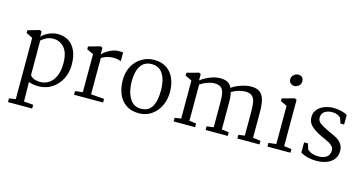

<svg xmlns="http://www.w3.org/2000/svg" viewBox="-100 -1268 3757 1985"><g transform="rotate(15 1778.5 -275.5)"><path d="M597 -291Q597 -208 561.5 -139Q526 -70 463 -29.5Q400 11 319 11Q269 11 215 -6L218 126V201L319 210V250H60V210L130 200V-456L61 -490V-519L186 -555L207 -545V-489Q233 -518 280 -540.5Q327 -563 382 -563Q441 -563 489.5 -535Q538 -507 567.5 -446Q597 -385 597 -291ZM217 -451 218 -81Q230 -61 258.5 -49Q287 -37 329 -37Q377 -37 418 -63.5Q459 -90 484.5 -145.5Q510 -201 510 -285Q510 -397 463 -450.5Q416 -504 346 -504Q304 -504 273 -488.5Q242 -473 217 -451Z M781 -49V-456L710 -490V-519L836 -555L858 -545V-472Q878 -501 931.5 -528.5Q985 -556 1029 -556Q1065 -556 1077 -553V-460Q1055 -468 1038.5 -471.5Q1022 -475 994 -475Q925 -475 869 -438V-50L1011 -39V0H700V-39Z M1651 -281Q1650 -196 1616 -129Q1582 -62 1524 -25Q1466 12 1395 12Q1310 12 1254.5 -27.5Q1199 -67 1173 -133Q1147 -199 1147 -279Q1147 -364 1183.5 -429Q1220 -494 1280 -528.5Q1340 -563 1410 -563Q1490 -563 1544.5 -525.5Q1599 -488 1625 -424Q1651 -360 1651 -281ZM1240 -289Q1240 -182 1281.5 -110.5Q1323 -39 1403 -39Q1483 -39 1520 -99.5Q1557 -160 1557 -276Q1557 -383 1517 -448.5Q1477 -514 1396 -514Q1318 -514 1279 -455Q1240 -396 1240 -289Z M1834 -49V-456L1763 -490V-520L1890 -555L1910 -545V-477Q1946 -507 2003 -531Q2060 -555 2108 -556Q2161 -558 2193.5 -542Q2226 -526 2244 -487Q2279 -515 2340.5 -535.5Q2402 -556 2450 -556Q2507 -556 2540.5 -532Q2574 -508 2588.5 -457.5Q2603 -407 2603 -323V-49L2685 -39V0H2448V-39L2515 -49V-308Q2515 -374 2506.5 -412.5Q2498 -451 2474 -470.5Q2450 -490 2404 -490Q2335 -490 2258 -447Q2269 -404 2269 -328V-49L2345 -39V0H2108V-39L2182 -49V-315Q2182 -380 2173.5 -417Q2165 -454 2141.5 -472Q2118 -490 2073 -490Q2042 -490 2001.5 -476.5Q1961 -463 1922 -437V-49L1996 -39V0H1766V-39Z M2944 -744Q2944 -715 2923 -696Q2902 -677 2875 -677Q2852 -677 2834.5 -692.5Q2817 -708 2817 -733Q2817 -761 2838.5 -781Q2860 -801 2886 -801Q2915 -801 2929.5 -785Q2944 -769 2944 -744ZM2936 -545V-49L3016 -39V0H2770V-39L2852 -49V-458L2783 -490V-519L2915 -555Z M3166 -140 3185 -79Q3210 -57 3238.5 -47.5Q3267 -38 3305 -38Q3359 -38 3391.5 -62Q3424 -86 3424 -132Q3424 -156 3410 -173.5Q3396 -191 3375.5 -203Q3355 -215 3317 -232L3282 -248Q3212 -280 3171 -318Q3130 -356 3130 -413Q3130 -462 3159.5 -496Q3189 -530 3235 -546.5Q3281 -563 3329 -563Q3373 -563 3413.5 -552.5Q3454 -542 3477 -528V-425H3438L3418 -482Q3385 -517 3329 -517Q3276 -517 3245 -494.5Q3214 -472 3214 -429Q3214 -395 3241 -373.5Q3268 -352 3325 -325L3350 -313Q3358 -309 3407 -286.5Q3456 -264 3482 -230Q3508 -196 3508 -152Q3508 -73 3448.5 -30.5Q3389 12 3295 12Q3250 12 3205.5 1.5Q3161 -9 3125 -30V-140Z"/></g></svg>

Font: Martel
Style: Regular
Weight: 400
Designer: Dan Reynolds
Foundry: Dan Reynolds
Version: Version 1.001; ttfautohint (v1.1) -l 5 -r 5 -G 72 -x 0 -D la